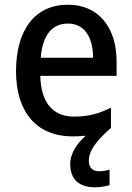

<svg xmlns="http://www.w3.org/2000/svg" viewBox="-20 -569 560 815"><path d="M357 114C357 76 380 36 451 -26V-112C399 -86 354 -74 295 -74C204 -74 154 -133 151 -247H475V-307C475 -452 399 -549 268 -549C132 -549 48 -447 48 -266C48 -92 137 10 288 10C308 10 327 9 344 7C308 38 278 82 278 127C278 189 312 226 383 226C407 226 427 222 445 217V151C435 154 419 158 400 158C374 158 357 143 357 114ZM268 -469C341 -469 375 -408 375 -324H153C160 -419 201 -469 268 -469Z"/></svg>

Font: Noto Sans Myanmar SemiCondensed Medium
Style: Regular
Weight: 500
Width: 4
Designer: Monotype Design Team
Foundry: Monotype Imaging Inc.
Version: Version 2.107